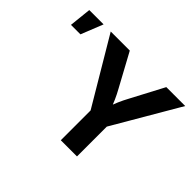

<svg xmlns="http://www.w3.org/2000/svg" viewBox="-146 -987 1245 1245"><g transform="rotate(45 476.5 -364.0)"><path d="M517.6 0V-273.4L248 -727.5H422.9L545.4 -502Q564.5 -467.8 579.1 -434.8Q593.8 -401.9 609.4 -356.9H576.7Q591.8 -402.3 606.2 -435.5Q620.6 -468.8 638.7 -502L757.8 -727.5H931.2L666 -273.4V0ZM35.2 -575.7 51.3 -727.5H182.6L122.1 -575.7Z"/></g></svg>

Font: Inter 16pt
Style: Bold
Weight: 700
Version: Version 4.001;git-66647c0bb